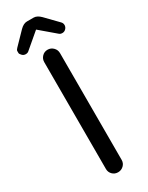

<svg xmlns="http://www.w3.org/2000/svg" viewBox="-229 -916 742 961"><g transform="rotate(-30 142.5 -436.0)"><path d="M142 -703Q161 -703 174.5 -689.5Q188 -676 188 -657V-40Q188 -21 174.5 -8Q161 5 142 5Q123 5 110 -8Q97 -21 97 -40V-657Q97 -676 110 -689.5Q123 -703 142 -703ZM270 -787Q278 -779 278 -767.5Q278 -756 269.5 -747Q261 -738 249 -738Q237 -738 230 -745L143 -819L56 -745Q49 -738 37 -738Q25 -738 16.5 -747Q8 -756 8 -761.5Q8 -767 8 -773Q8 -779 16 -787L84 -857Q104 -877 124 -877H162Q182 -877 202 -857Z"/></g></svg>

Font: Varela Round
Style: Regular
Weight: 400
Designer: Joe Prince
Foundry: Joe Prince
Version: Version 1.000